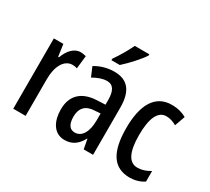

<svg xmlns="http://www.w3.org/2000/svg" viewBox="-148 -1110 1396 1277"><g transform="rotate(30 550.5 -471.0)"><path d="M265 -643C215 -643 178 -600 156 -541H150L137 -633H64V-93H159V-373C158 -472 197 -543 260 -543C272 -543 286 -541 296 -537L307 -637C291 -641 278 -643 265 -643Z M667 -850V-859H555C534 -814 505 -764 468 -710V-699H532C575 -737 642 -809 667 -850ZM525 -643C473 -643 422 -629 378 -602L408 -531C449 -554 481 -565 513 -565C561 -565 582 -529 582 -456V-423L518 -420C404 -415 340 -356 340 -247C340 -161 377 -83 462 -83C520 -83 559 -111 589 -167H591L605 -93H677V-455C677 -577 631 -643 525 -643ZM538 -353 583 -356V-303C583 -213 549 -160 497 -160C459 -160 437 -187 437 -248C437 -313 470 -350 538 -353Z M963 -83C999 -83 1039 -93 1071 -115V-196C1038 -176 1007 -166 974 -166C909 -166 876 -230 876 -360C876 -491 909 -559 972 -559C997 -559 1022 -552 1051 -536L1079 -615C1049 -632 1014 -643 965 -643C837 -643 779 -533 779 -359C779 -174 837 -83 963 -83Z"/></g></svg>

Font: Noto Sans Kannada UI ExtraCondensed Medium
Style: Regular
Weight: 500
Width: 2
Designer: Jelle Bosma - Monotype Design Team
Foundry: Monotype Imaging Inc.
Version: Version 2.005